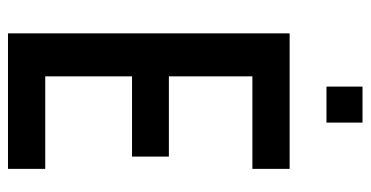

<svg xmlns="http://www.w3.org/2000/svg" viewBox="-238 -668 906 469"><g transform="rotate(90 214.5 -433.0)"><path d="M61 0V-688H392V-597H166V-393H362V-303H166V-91H392V0ZM191 -778V-866H279V-778Z"/></g></svg>

Font: Saira Condensed SemiBold
Style: Regular
Weight: 600
Width: 3
Designer: Hector Gatti with collaboration of the Omnibus-Type team
Foundry: Omnibus-Type
Version: Version 1.100